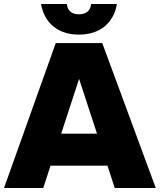

<svg xmlns="http://www.w3.org/2000/svg" viewBox="-20 -934 794 954"><path d="M550 0H754L488 -720H257L0 0H195L231 -111H514ZM184 -914C201 -816 272 -762 372 -762C473 -762 544 -816 561 -914H433C429 -881 409 -863 372 -863C335 -863 316 -881 312 -914ZM284 -270 373 -542 462 -270Z"/></svg>

Font: Aspekta 850
Style: Regular
Weight: 850
Designer: Ivo Dolenc
Version: Version 2.000